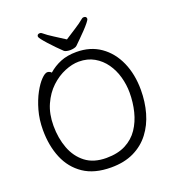

<svg xmlns="http://www.w3.org/2000/svg" viewBox="-159 -1021 1064 1165"><g transform="rotate(-20 372.5 -439.0)"><path d="M372 -804Q407 -827 441 -848.5Q475 -870 500 -891Q505 -896 513 -896Q531 -896 531 -880Q531 -874 517.5 -857Q504 -840 484 -819Q464 -798 444.5 -779Q425 -760 413 -748Q407 -742 394.5 -739Q382 -736 369 -736Q357 -736 346.5 -738.5Q336 -741 331 -745Q313 -762 292.5 -783Q272 -804 253.5 -824.5Q235 -845 223.5 -860Q212 -875 212 -880Q212 -896 230 -896Q238 -896 243 -891Q268 -870 302.5 -848.5Q337 -827 372 -804ZM217 -646Q252 -677 296 -695Q340 -713 399 -713Q489 -713 554 -667.5Q619 -622 654 -543Q689 -464 689 -363Q689 -286 669.5 -217Q650 -148 609.5 -95Q569 -42 507 -12Q445 18 360 18Q252 18 183 -28.5Q114 -75 80.5 -155Q47 -235 47 -337Q47 -404 63.5 -462.5Q80 -521 104 -565Q128 -609 152 -633.5Q176 -658 191 -658Q199 -658 206 -654.5Q213 -651 217 -646ZM352 -46Q426 -46 477 -72.5Q528 -99 559 -145Q590 -191 604.5 -249.5Q619 -308 619 -371Q619 -422 605 -472.5Q591 -523 562.5 -563.5Q534 -604 491.5 -628.5Q449 -653 393 -653Q350 -653 301.5 -633Q253 -613 211 -573.5Q169 -534 142.5 -475Q116 -416 116 -339Q116 -259 141 -192.5Q166 -126 218 -86Q270 -46 352 -46Z"/></g></svg>

Font: Moon Stars Kai T
Style: Regular
Weight: 400
Designer: GuiWonder
Version: Version 1.101